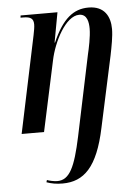

<svg xmlns="http://www.w3.org/2000/svg" viewBox="-55 -588 636 871"><g transform="rotate(-5 263.0 -152.5)"><path d="M195 240C292 240 355 180 392 4L462 -320C470 -360 479 -405 479 -439C479 -495 454 -545 381 -545C312 -545 262 -505 216 -400H214L239 -536H71L70 -526H82C117 -526 129 -516 129 -490C129 -479 126 -461 122 -442L29 0H131L200 -321C217 -403 274 -516 336 -516C373 -516 378 -477 378 -449C378 -413 366 -358 360 -333L283 34C254 170 228 227 172 227C157 227 135 222 125 218L122 228C145 236 166 240 195 240Z"/></g></svg>

Font: Noto Serif Display Condensed Medium
Style: Italic
Weight: 500
Width: 3
Italic angle: -12°
Designer: Monotype Design Team
Foundry: Monotype Imaging Inc.
Version: Version 2.009